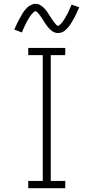

<svg xmlns="http://www.w3.org/2000/svg" viewBox="-20 -986 490 1006"><path d="M128 0V-38H204V-697H128V-735H322V-697H246V-38H322V0ZM284 -813Q277 -813 270 -815Q263 -817 257 -820.5Q251 -824 245.5 -829Q240 -834 235.5 -839Q231 -844 226.5 -850Q222 -856 218 -861.5Q214 -867 210.5 -873.5Q207 -880 202.5 -886.5Q198 -893 194 -899Q190 -905 186 -910Q182 -915 176.5 -921Q171 -927 166 -927Q162 -927 159 -924.5Q156 -922 153.5 -919.5Q151 -917 147 -912.5Q143 -908 141.5 -906Q140 -904 138.5 -901.5Q137 -899 135 -896.5Q133 -894 131.5 -891Q130 -888 128 -885Q126 -882 124 -878.5Q122 -875 120 -871Q118 -867 116 -863Q114 -859 112 -855Q110 -851 108 -846.5Q106 -842 103.5 -837Q101 -832 99 -827Q97 -822 95 -816L55 -831Q59 -840 63 -849Q67 -858 70.5 -865.5Q74 -873 78 -880Q82 -887 85.5 -893.5Q89 -900 92.5 -906Q96 -912 99 -917Q102 -922 105.5 -927Q109 -932 114.5 -938Q120 -944 125 -948.5Q130 -953 137 -957Q144 -961 151 -963.5Q158 -966 166 -966Q173 -966 180 -964Q187 -962 193 -958Q199 -954 204.5 -949.5Q210 -945 214.5 -940Q219 -935 223.5 -929Q228 -923 232 -917Q236 -911 239.5 -905Q243 -899 247.5 -892.5Q252 -886 256 -880Q260 -874 264 -869Q268 -864 273.5 -857.5Q279 -851 284 -851Q288 -851 291 -853.5Q294 -856 296.5 -859Q299 -862 303 -866Q307 -870 308.5 -872.5Q310 -875 311.5 -877Q313 -879 315 -882Q317 -885 318.5 -888Q320 -891 322 -894Q324 -897 326 -900.5Q328 -904 330 -907.5Q332 -911 334 -915Q336 -919 338 -923.5Q340 -928 342 -932.5Q344 -937 346.5 -942Q349 -947 351 -952Q353 -957 355 -962L395 -948Q391 -938 387 -929.5Q383 -921 379.5 -913Q376 -905 372 -898Q368 -891 364.5 -884.5Q361 -878 357.5 -872.5Q354 -867 351 -862Q348 -857 344.5 -852Q341 -847 335.5 -841Q330 -835 325 -830Q320 -825 313 -821Q306 -817 299 -815Q292 -813 284 -813Z"/></svg>

Font: Zed Sans Extralight Extended
Style: Regular
Weight: 200
Width: 7
Designer: Belleve Invis
Foundry: Belleve Invis
Version: Version 1.0.0; ttfautohint (v1.8.4)